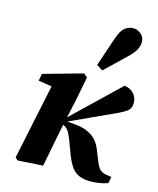

<svg xmlns="http://www.w3.org/2000/svg" viewBox="-118 -865 790 963"><g transform="rotate(15 276.5 -384.0)"><path d="M51 -4 133 -395 63 -406 70 -443 274 -500 293 -484 269 -361 248 -265 486 -493Q516 -489 534.5 -469Q553 -449 553 -420Q553 -391 529.5 -375Q506 -359 459 -339L255 -245L300 -241Q349 -237 384 -213.5Q419 -190 436 -143L457 -91Q467 -65 479.5 -53Q492 -41 511 -38L540 -34L534 0Q492 15 439 15Q395 15 366.5 -6Q338 -27 316 -83L291 -150Q277 -187 267 -201.5Q257 -216 239 -224L237 -214Q226 -161 216 -107.5Q206 -54 195 0L65 8ZM326 -558Q339 -596 351.5 -634Q364 -672 377 -709Q392 -753 411.5 -768Q431 -783 453 -783Q476 -783 494.5 -767.5Q513 -752 513 -726Q513 -704 500.5 -683Q488 -662 464 -640Q438 -614 411 -589Q384 -564 358 -538Z"/></g></svg>

Font: Source Serif Pro
Style: Bold Italic
Weight: 700
Italic angle: -12°
Designer: Frank Grießhammer
Foundry: Adobe Systems Incorporated
Version: Version 3.001;hotconv 1.0.111;makeotfexe 2.5.65597